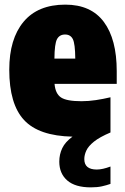

<svg xmlns="http://www.w3.org/2000/svg" viewBox="-20 -579 539 829"><path d="M372 230Q304.5 230 270.2 200Q236 170 236 119Q236 87.5 248.8 60.8Q261.5 34 293 11Q147.5 8 83.8 -60.8Q20 -129.5 20 -278Q20 -411 81.8 -485Q143.5 -559 262 -559Q373 -559 428.5 -484.2Q484 -409.5 484 -272V-217H215.5Q219 -174.5 243.5 -158.2Q268 -142 332 -142Q363 -142 394.2 -146.8Q425.5 -151.5 457 -159V-7Q410 13 385.8 32.5Q361.5 52 352.8 71Q344 90 344 108Q344 153 398 153Q422.5 153 457 140V215Q440 221 420 225.5Q400 230 372 230ZM261 -430Q237 -430 226.2 -410Q215.5 -390 215 -326H305Q304.5 -390 294.5 -410Q284.5 -430 261 -430Z"/></svg>

Font: Encode Sans Condensed Condensed Black
Style: Regular
Weight: 900
Width: 3
Designer: Multiple Designers
Foundry: Impallari Type
Version: Version 3.000; ttfautohint (v1.8.3) -l 8 -r 50 -G 200 -x 14 